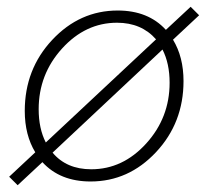

<svg xmlns="http://www.w3.org/2000/svg" viewBox="-20 -523 640 566"><path d="M247 12Q157 12 105 -45L32 23L7 -2L84 -74Q53 -125 53 -196Q53 -319 134 -405.5Q215 -492 327 -492Q417 -492 469 -435L542 -503L567 -478L490 -406Q521 -355 521 -284Q521 -161 440 -74.5Q359 12 247 12ZM94 -201Q94 -144 115 -103L440 -407Q397 -456 325 -456Q232 -456 163 -380Q94 -304 94 -201ZM249 -24Q342 -24 411 -100Q480 -176 480 -279Q480 -336 459 -377L135 -73Q176 -24 249 -24Z"/></svg>

Font: TypoPRO Source Code Pro
Style: Italic
Weight: 300
Italic angle: -11°
Monospace: yes
Designer: Paul D. Hunt, Teo Tuominen
Foundry: Adobe Systems Incorporated
Version: Version 1.030;PS 1.0;hotconv 1.0.84;makeotf.lib2.5.63406